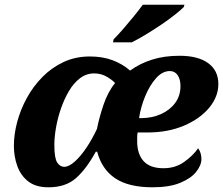

<svg xmlns="http://www.w3.org/2000/svg" viewBox="-20 -786 948 816"><path d="M186 10Q132 10 100 -15Q68 -40 53.5 -80.5Q39 -121 39 -166Q39 -215 53 -267.5Q67 -320 94 -369.5Q121 -419 160.5 -459Q200 -499 250.5 -522.5Q301 -546 362 -546Q416 -546 458.5 -530Q501 -514 533 -486Q574 -516 626 -532.5Q678 -549 743 -549Q822 -549 865 -517.5Q908 -486 908 -429Q908 -375 869 -328Q830 -281 762 -252Q694 -223 607 -223H565Q563 -213 563 -203.5Q563 -194 563 -186Q563 -131 590.5 -101Q618 -71 675 -71Q725 -71 763 -98Q801 -125 822 -156Q836 -137 836 -110Q836 -84 814 -56Q792 -28 746 -9Q700 10 628 10Q527 10 470 -28Q413 -66 393 -141H387Q347 -68 303 -29Q259 10 186 10ZM580 -284Q626 -284 664 -301Q702 -318 724.5 -348.5Q747 -379 747 -420Q747 -449 735 -466.5Q723 -484 702 -484Q670 -484 643 -453.5Q616 -423 597 -377Q578 -331 571 -284ZM253 -77Q273 -77 298.5 -100Q324 -123 348.5 -160Q373 -197 392 -238Q401 -284 419.5 -339.5Q438 -395 469 -433Q460 -444 435.5 -459Q411 -474 380 -474Q347 -474 320 -453.5Q293 -433 273 -399Q253 -365 239 -324.5Q225 -284 218 -243.5Q211 -203 211 -170Q211 -114 223 -95.5Q235 -77 253 -77ZM460 -606 463 -619Q482 -638 504.5 -664Q527 -690 549 -717Q571 -744 587 -766H764L761 -756Q749 -744 724 -724Q699 -704 666.5 -682Q634 -660 601 -640Q568 -620 540 -606Z"/></svg>

Font: Noto Serif ExtraBold
Style: Italic
Weight: 800
Italic angle: -12°
Designer: Monotype Design Team
Foundry: Monotype Imaging Inc.
Version: Version 2.013